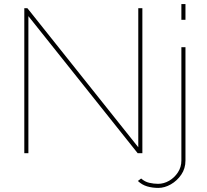

<svg xmlns="http://www.w3.org/2000/svg" viewBox="-20 -750 1012 940"><path d="M119 -671V0H99V-710H114L657 -29V-710H677V0H654ZM755 170Q726 170 700.5 162.5Q675 155 655 136L671 124Q689 140 711 145Q733 150 754 150Q782 150 808 135Q834 120 851 94Q868 68 868 36V-519H888V36Q888 75 867.5 105Q847 135 816.5 152.5Q786 170 755 170ZM868 -653V-730H888V-653Z"/></svg>

Font: Raleway Thin
Style: Regular
Weight: 100
Designer: Matt McInerney, Pablo Impallari, Rodrigo Fuenzalida
Foundry: Matt McInerney, Pablo Impallari, Rodrigo Fuenzalida
Version: Version 4.026